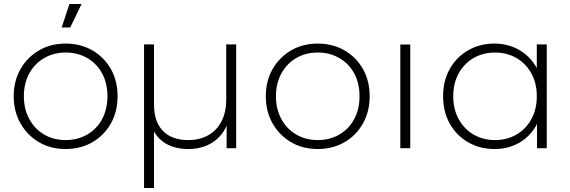

<svg xmlns="http://www.w3.org/2000/svg" viewBox="-20 -745 2867 965"><path d="M290 -607 329 -725H390L333 -607ZM310 4Q235 4 176.5 -30Q118 -64 83.5 -124Q49 -184 49 -261Q49 -339 83.5 -398.5Q118 -458 176.5 -492Q235 -526 310 -526Q385 -526 444 -492Q503 -458 537 -398.5Q571 -339 571 -261Q571 -184 537 -124Q503 -64 444 -30Q385 4 310 4ZM310 -41Q370 -41 418 -68.5Q466 -96 493 -146Q520 -196 520 -261Q520 -327 493 -376.5Q466 -426 418 -453.5Q370 -481 310 -481Q250 -481 202.5 -453.5Q155 -426 127.5 -376.5Q100 -327 100 -261Q100 -196 127.5 -146Q155 -96 202.5 -68.5Q250 -41 310 -41Z M704 200V-522H754V-221Q754 -133 799 -87Q844 -41 926 -41Q985 -41 1028 -66Q1071 -91 1094 -136.5Q1117 -182 1117 -244V-522H1167V0H1119V-113Q1105 -82 1084 -59Q1054 -27 1014 -11.5Q974 4 927 4Q861 4 814 -23Q776 -45 754 -84V200Z M1577 4Q1502 4 1443.5 -30Q1385 -64 1350.5 -124Q1316 -184 1316 -261Q1316 -339 1350.5 -398.5Q1385 -458 1443.5 -492Q1502 -526 1577 -526Q1652 -526 1711 -492Q1770 -458 1804 -398.5Q1838 -339 1838 -261Q1838 -184 1804 -124Q1770 -64 1711 -30Q1652 4 1577 4ZM1577 -41Q1637 -41 1685 -68.5Q1733 -96 1760 -146Q1787 -196 1787 -261Q1787 -327 1760 -376.5Q1733 -426 1685 -453.5Q1637 -481 1577 -481Q1517 -481 1469.5 -453.5Q1422 -426 1394.5 -376.5Q1367 -327 1367 -261Q1367 -196 1394.5 -146Q1422 -96 1469.5 -68.5Q1517 -41 1577 -41Z M1992 0V-521H2042V0Z M2465 4Q2392 4 2333.5 -29.5Q2275 -63 2241 -123Q2207 -183 2207 -261Q2207 -340 2241 -399.5Q2275 -459 2333.5 -492.5Q2392 -526 2465 -526Q2534 -526 2589.5 -494Q2645 -462 2678 -403Q2678 -403 2678 -402V-522H2728V0H2679V-123Q2679 -122 2678 -120Q2646 -60 2590.5 -28Q2535 4 2465 4ZM2468 -41Q2528 -41 2575.5 -68.5Q2623 -96 2650.5 -146Q2678 -196 2678 -261Q2678 -327 2650.5 -376.5Q2623 -426 2575.5 -453.5Q2528 -481 2468 -481Q2408 -481 2360.5 -453.5Q2313 -426 2285.5 -376.5Q2258 -327 2258 -261Q2258 -196 2285.5 -146Q2313 -96 2360.5 -68.5Q2408 -41 2468 -41Z"/></svg>

Font: Montserrat Z Light
Style: Regular
Weight: 300
Designer: Julieta Ulanovsky
Foundry: Julieta Ulanovsky
Version: Version 8.000